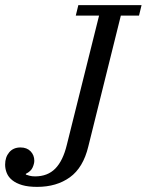

<svg xmlns="http://www.w3.org/2000/svg" viewBox="-42 -718 573 750"><path d="M103 12Q68 12 44.5 5Q21 -2 6 -14Q-9 -26 -15.5 -42Q-22 -58 -22 -75Q-22 -104 -6 -123Q10 -142 38 -142Q63 -142 77.5 -127Q92 -112 92 -90Q92 -79 85.5 -64Q79 -49 59 -39V-36Q64 -34 73.5 -31.5Q83 -29 95 -29Q144 -29 174 -59.5Q204 -90 219 -152L345 -657H254L264 -698H511L501 -657H430L303 -146Q283 -63 231 -25.5Q179 12 103 12Z"/></svg>

Font: IBM Plex Serif
Style: Italic
Weight: 400
Italic angle: -14°
Designer: Mike Abbink, Paul van der Laan, Pieter van Rosmalen
Foundry: Bold Monday
Version: Version 3.001